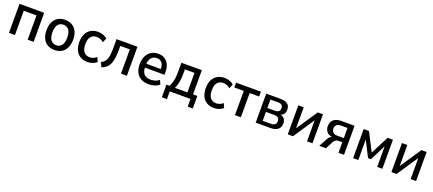

<svg xmlns="http://www.w3.org/2000/svg" viewBox="79 -1714 6894 3057"><g transform="rotate(20 3526.0 -185.0)"><path d="M77 0V-492H495V0H394V-411H178V0Z M849 9Q779 9 728.5 -21Q678 -51 651 -108.5Q624 -166 624 -246Q624 -327 651 -384Q678 -441 728.5 -471Q779 -501 849 -501Q919 -501 969.5 -471Q1020 -441 1047.5 -384Q1075 -327 1075 -246Q1075 -166 1047.5 -108.5Q1020 -51 969.5 -21Q919 9 849 9ZM849 -72Q908 -72 941.5 -115.5Q975 -159 975 -247Q975 -334 941.5 -376.5Q908 -419 849 -419Q791 -419 757.5 -376.5Q724 -334 724 -247Q724 -159 757.5 -115.5Q791 -72 849 -72Z M1407 9Q1336 9 1285 -21.5Q1234 -52 1206.5 -109.5Q1179 -167 1179 -247Q1179 -326 1206.5 -383Q1234 -440 1285.5 -470.5Q1337 -501 1407 -501Q1453 -501 1495 -486Q1537 -471 1564 -444L1532 -371Q1507 -394 1477 -406Q1447 -418 1416 -418Q1351 -418 1316 -375Q1281 -332 1281 -246Q1281 -161 1316.5 -117.5Q1352 -74 1416 -74Q1447 -74 1477 -86Q1507 -98 1530 -120L1563 -47Q1536 -21 1494.5 -6Q1453 9 1407 9Z M1647 12 1612 -66Q1644 -80 1665.5 -101.5Q1687 -123 1699 -156Q1711 -189 1716 -236.5Q1721 -284 1721 -349V-492H2075V0H1975V-411H1814V-346Q1814 -266 1805.5 -205.5Q1797 -145 1777.5 -102Q1758 -59 1726 -31Q1694 -3 1647 12Z M2448 9Q2371 9 2316 -20Q2261 -49 2232 -106Q2203 -163 2203 -245Q2203 -322 2230 -379.5Q2257 -437 2308 -469Q2359 -501 2428 -501Q2493 -501 2539 -472Q2585 -443 2609 -388.5Q2633 -334 2633 -257V-220H2282V-286H2563L2547 -269Q2547 -351 2517 -389.5Q2487 -428 2429 -428Q2389 -428 2360 -408Q2331 -388 2315 -350.5Q2299 -313 2299 -256V-240Q2299 -182 2316 -144.5Q2333 -107 2367 -89Q2401 -71 2450 -71Q2487 -71 2524 -82Q2561 -93 2593 -119L2624 -50Q2589 -20 2542 -5.5Q2495 9 2448 9Z M2715 131V-82H2765Q2786 -115 2797.5 -153Q2809 -191 2814.5 -239Q2820 -287 2820 -349V-492H3166V-82H3239V131H3153V0H2801V131ZM2859 -81H3071V-412H2908V-329Q2908 -257 2896 -192.5Q2884 -128 2859 -81Z M3550 9Q3479 9 3428 -21.5Q3377 -52 3349.5 -109.5Q3322 -167 3322 -247Q3322 -326 3349.5 -383Q3377 -440 3428.5 -470.5Q3480 -501 3550 -501Q3596 -501 3638 -486Q3680 -471 3707 -444L3675 -371Q3650 -394 3620 -406Q3590 -418 3559 -418Q3494 -418 3459 -375Q3424 -332 3424 -246Q3424 -161 3459.5 -117.5Q3495 -74 3559 -74Q3590 -74 3620 -86Q3650 -98 3673 -120L3706 -47Q3679 -21 3637.5 -6Q3596 9 3550 9Z M3906 0V-410H3746V-492H4167V-410H4006V0Z M4257 0V-492H4496Q4552 -492 4589 -477Q4626 -462 4643 -434Q4660 -406 4660 -364Q4660 -320 4638.5 -291Q4617 -262 4575 -251L4576 -257Q4610 -251 4632 -235.5Q4654 -220 4665 -195.5Q4676 -171 4676 -138Q4676 -72 4632 -36Q4588 0 4504 0ZM4352 -66H4492Q4536 -66 4558.5 -84Q4581 -102 4581 -141Q4581 -180 4558.5 -198.5Q4536 -217 4493 -217H4352ZM4352 -283H4482Q4523 -283 4544 -301.5Q4565 -320 4565 -357Q4565 -392 4544 -409Q4523 -426 4481 -426H4352Z M4801 0V-492H4892V-104H4871L5131 -492H5219V0H5127V-389H5149L4889 0Z M5335 0 5411 -140Q5427 -171 5448.5 -187Q5470 -203 5496 -203H5509L5508 -198Q5463 -199 5428.5 -215.5Q5394 -232 5374.5 -264.5Q5355 -297 5355 -342Q5355 -413 5399.5 -452.5Q5444 -492 5529 -492H5754V0H5660V-179H5599Q5568 -179 5548.5 -166Q5529 -153 5515 -128L5448 0ZM5551 -249H5660V-421H5551Q5502 -421 5477 -399Q5452 -377 5452 -336Q5452 -295 5477 -272Q5502 -249 5551 -249Z M5908 0V-492H5998L6156 -184L6314 -492H6404V0H6316V-374H6329L6180 -80H6132L5983 -374H5996V0Z M6557 0V-492H6648V-104H6627L6887 -492H6975V0H6883V-389H6905L6645 0Z"/></g></svg>

Font: Nunito Sans 10pt SemiCondensed SemiBold
Style: Regular
Weight: 600
Width: 4
Designer: Vernon Adams
Foundry: Vernon Adams
Version: Version 3.101;gftools[0.9.27]